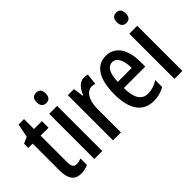

<svg xmlns="http://www.w3.org/2000/svg" viewBox="-81 -1272 1624 1624"><g transform="rotate(-45 730.5 -460.5)"><path d="M209 -167C172 -167 162 -191 162 -241V-554H257V-633H162V-752H97L72 -630L15 -605V-554H67V-235C67 -133 101 -83 179 -83C211 -83 240 -90 264 -102V-179C244 -171 226 -167 209 -167Z M392 -838C356 -838 338 -817 338 -776C338 -736 358 -714 392 -714C427 -714 445 -736 445 -776C445 -816 429 -838 392 -838ZM439 -633H344V-93H439Z M768 -643C718 -643 681 -600 659 -541H653L640 -633H567V-93H662V-373C661 -472 700 -543 763 -543C775 -543 789 -541 799 -537L810 -637C794 -641 781 -643 768 -643Z M1030 -642C912 -642 850 -542 850 -359C850 -199 906 -83 1048 -83C1096 -83 1140 -94 1180 -118V-201C1137 -174 1099 -162 1057 -162C982 -162 946 -221 944 -341H1201V-402C1201 -540 1143 -642 1030 -642ZM1030 -566C1086 -566 1112 -499 1112 -414H945C949 -519 979 -566 1030 -566Z M1350 -838C1314 -838 1296 -817 1296 -776C1296 -736 1316 -714 1350 -714C1385 -714 1403 -736 1403 -776C1403 -816 1387 -838 1350 -838ZM1397 -633H1302V-93H1397Z"/></g></svg>

Font: Noto Sans Kannada UI ExtraCondensed Medium
Style: Regular
Weight: 500
Width: 2
Designer: Jelle Bosma - Monotype Design Team
Foundry: Monotype Imaging Inc.
Version: Version 2.005